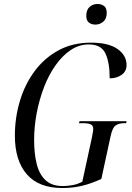

<svg xmlns="http://www.w3.org/2000/svg" viewBox="-20 -938 668 968"><path d="M295 10Q175 10 115 -59.5Q55 -129 55 -254Q55 -344 80 -428Q105 -512 154 -578.5Q203 -645 274.5 -684Q346 -723 439 -723Q527 -723 572.5 -691Q618 -659 618 -610Q618 -578 593 -560.5Q568 -543 533 -543Q533 -623 511.5 -668.5Q490 -714 428 -714Q379 -714 337 -686Q295 -658 260.5 -609.5Q226 -561 202 -498.5Q178 -436 165 -367.5Q152 -299 152 -232Q152 -166 164.5 -113.5Q177 -61 208.5 -30.5Q240 0 297 0Q322 0 347.5 -5Q373 -10 395 -22L443 -243Q445 -256 447.5 -267.5Q450 -279 450 -288Q450 -306 436.5 -311.5Q423 -317 398 -317H378L381 -327H618L616 -317H606Q580 -317 563 -305.5Q546 -294 536 -244L491 -36Q442 -13 394.5 -1.5Q347 10 295 10ZM461 -814Q441 -814 428 -824.5Q415 -835 415 -858Q415 -888 431.5 -903Q448 -918 472 -918Q491 -918 504.5 -908Q518 -898 518 -873Q518 -843 500.5 -828.5Q483 -814 461 -814Z"/></svg>

Font: Noto Serif Display Condensed
Style: Italic
Weight: 400
Width: 3
Italic angle: -12°
Designer: Monotype Design Team
Foundry: Monotype Imaging Inc.
Version: Version 2.009